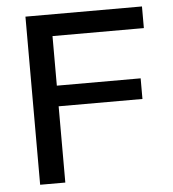

<svg xmlns="http://www.w3.org/2000/svg" viewBox="-50 -714 684 760"><g transform="rotate(-5 292.5 -334.0)"><path d="M79 0V-668H542V-582H179V-385H512V-303H179V0Z"/></g></svg>

Font: Gantari Medium
Style: Regular
Weight: 500
Designer: Anugrah Pasau
Foundry: Lafontype
Version: Version 1.000; ttfautohint (v1.8.4.7-5d5b)